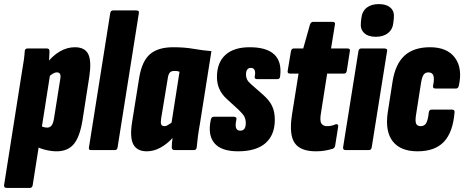

<svg xmlns="http://www.w3.org/2000/svg" viewBox="-49 -734 2271 939"><path d="M228 6Q203 6 174 -1Q145 -8 125 -20L142 -123Q153 -116 162.5 -113Q172 -110 182 -110Q195 -110 203 -120Q211 -130 215 -154L245 -343Q249 -363 245 -371.5Q241 -380 229 -380Q220 -380 209 -373.5Q198 -367 188 -357L174 -418Q207 -461 243 -482Q279 -503 317 -503Q366 -503 382.5 -469.5Q399 -436 388 -361L355 -149Q342 -66 312.5 -30Q283 6 228 6ZM-16 185Q-31 185 -29 171L56 -368Q64 -414 67.5 -439.5Q71 -465 72 -484Q73 -497 86 -497H180Q193 -497 193 -484Q193 -470 191.5 -448Q190 -426 187 -403L196 -370L111 171Q109 185 97 185Z M395 0Q384 0 386 -13L490 -669Q492 -683 504 -683H617Q624 -683 628 -680Q632 -677 630 -669L526 -13Q524 0 513 0Z M669 6Q621 6 603 -28Q585 -62 597 -137L632 -355Q645 -434 684 -468.5Q723 -503 799 -503Q853 -503 899 -495Q945 -487 985 -484L929 -130Q923 -97 919 -67Q915 -37 913 -14Q912 0 899 0H805Q791 0 791 -14Q791 -23 792 -35Q793 -47 795 -59Q766 -28 734 -11Q702 6 669 6ZM756 -117Q763 -117 771.5 -122Q780 -127 790 -134L829 -383Q821 -386 815.5 -386.5Q810 -387 803 -387Q789 -387 781.5 -379Q774 -371 771 -348L739 -154Q736 -134 739.5 -125.5Q743 -117 756 -117Z M1115 6Q1033 6 999.5 -34Q966 -74 982 -149Q985 -163 997 -163H1095Q1102 -163 1105.5 -159Q1109 -155 1107 -149Q1101 -122 1105.5 -108.5Q1110 -95 1126 -95Q1140 -95 1146.5 -104.5Q1153 -114 1153 -132Q1153 -151 1145.5 -164.5Q1138 -178 1118 -197L1060 -250Q1036 -272 1024 -298.5Q1012 -325 1012 -357Q1012 -428 1053.5 -465.5Q1095 -503 1172 -503Q1255 -503 1292.5 -467.5Q1330 -432 1321 -361Q1320 -347 1308 -347H1208Q1194 -347 1197 -361Q1201 -381 1196 -391.5Q1191 -402 1178 -402Q1166 -402 1160 -393.5Q1154 -385 1154 -369Q1154 -356 1159.5 -345Q1165 -334 1179 -322L1237 -271Q1268 -244 1281.5 -216Q1295 -188 1295 -148Q1295 -74 1249.5 -34Q1204 6 1115 6Z M1496 6Q1420 6 1392 -35Q1364 -76 1379 -173L1411 -374H1370Q1355 -374 1358 -388L1374 -484Q1377 -497 1388 -497H1434L1467 -614Q1472 -627 1481 -627H1577Q1592 -627 1589 -614L1570 -497H1650Q1665 -497 1662 -484L1647 -388Q1645 -374 1633 -374H1551L1521 -183Q1514 -144 1522.5 -130.5Q1531 -117 1551 -117Q1563 -117 1573 -119.5Q1583 -122 1592 -126Q1598 -128 1602 -125Q1606 -122 1605 -115L1590 -21Q1588 -10 1577 -6Q1560 -1 1540.5 2.5Q1521 6 1496 6Z M1642 0Q1627 0 1629 -14L1704 -484Q1706 -497 1718 -497H1831Q1837 -497 1841.5 -494Q1846 -491 1844 -484L1769 -14Q1767 0 1755 0ZM1789 -554Q1752 -554 1732 -572.5Q1712 -591 1716 -625L1718 -644Q1722 -679 1744.5 -696.5Q1767 -714 1804 -714Q1841 -714 1861 -696Q1881 -678 1877 -644L1875 -625Q1872 -591 1849 -572.5Q1826 -554 1789 -554Z M1993 6Q1910 6 1872 -42.5Q1834 -91 1847 -182L1871 -336Q1885 -422 1930 -462.5Q1975 -503 2054 -503Q2138 -503 2176 -451.5Q2214 -400 2195 -315Q2192 -301 2181 -301H2081Q2066 -301 2069 -315Q2076 -349 2070.5 -364.5Q2065 -380 2046 -380Q2031 -380 2023 -369Q2015 -358 2010 -328L1985 -168Q1981 -140 1986.5 -128.5Q1992 -117 2008 -117Q2027 -117 2035.5 -132Q2044 -147 2048 -184Q2050 -198 2062 -198H2161Q2176 -198 2174 -184Q2166 -87 2122 -40.5Q2078 6 1993 6Z"/></svg>

Font: Sofia Sans Extra Condensed Black
Style: Italic
Weight: 900
Italic angle: -9°
Version: Version 4.100